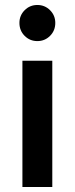

<svg xmlns="http://www.w3.org/2000/svg" viewBox="-20 -751 300 771"><path d="M190 0H70V-507H190ZM202 -659Q202 -628 181 -607Q160 -586 130 -586Q100 -586 79 -607Q58 -628 58 -659Q58 -689 79 -710Q100 -731 130 -731Q160 -731 181 -710Q202 -689 202 -659Z"/></svg>

Font: Hind Vadodara SemiBold
Style: Regular
Weight: 600
Designer: Hitesh Malaviya
Foundry: Indian Type Foundry
Version: Version 1.001;PS 1.0;hotconv 1.0.86;makeotf.lib2.5.63406; tt